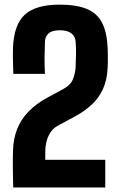

<svg xmlns="http://www.w3.org/2000/svg" viewBox="-20 -830 528 850"><path d="M38.5 0Q38 -19 37.8 -34.2Q37.5 -49.5 37.2 -63.2Q37 -77 36.8 -91.2Q36.5 -105.5 36.8 -123Q37 -140.5 37.5 -163Q39 -216 56.2 -259.2Q73.5 -302.5 107.2 -337Q141 -371.5 191 -398.5L258.5 -435Q293.5 -453.5 303.2 -480Q313 -506.5 314.5 -529Q316 -555.5 316.5 -585.8Q317 -616 315 -643.5Q313.5 -668.5 296.2 -682.2Q279 -696 244 -696Q210.5 -696 195.2 -682.2Q180 -668.5 179 -646.5Q177.5 -607.5 177.2 -574.8Q177 -542 179 -503H39Q38.5 -524 37.8 -544.5Q37 -565 37 -583.5Q37 -602 37.5 -618.5Q41.5 -721 90 -765.2Q138.5 -809.5 244.5 -809.5Q319 -809.5 364.8 -790.2Q410.5 -771 432 -729Q453.5 -687 456.5 -618.5Q457 -606.5 457.2 -595Q457.5 -583.5 457.5 -572.8Q457.5 -562 457.2 -551.2Q457 -540.5 456.5 -529.5Q454 -475.5 435.8 -435.8Q417.5 -396 386 -366.8Q354.5 -337.5 312.5 -315L235 -273Q214.5 -261.5 202.5 -242.2Q190.5 -223 185.5 -201.8Q180.5 -180.5 180.5 -163V-122.5H446V0Z"/></svg>

Font: Big Shoulders Thin ExtraBold
Style: Regular
Weight: 800
Version: Version 2.002